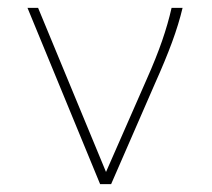

<svg xmlns="http://www.w3.org/2000/svg" viewBox="-20 -469 540 489"><path d="M235 0 50 -449H77L250 -31L354 -268Q378 -322 393 -365.5Q408 -409 417 -449H445Q435 -407 418 -361Q401 -315 375 -257L263 0Z"/></svg>

Font: Inconsolata ExtraLight
Style: Regular
Weight: 200
Monospace: yes
Designer: Raph Levien, Cyreal, Brenton Simpson
Foundry: Raph Levien, Cyreal, Google
Version: Version 3.001; ttfautohint (v1.8.2.53-6de2)